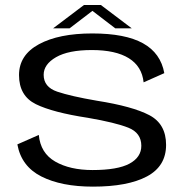

<svg xmlns="http://www.w3.org/2000/svg" viewBox="-20 -726 732 752"><path d="M344 5Q220.5 5 142 -34.8Q63.5 -74.5 48 -160.5L132 -197.5Q138.5 -126.5 196.2 -93.2Q254 -60 342.5 -60Q440.5 -60 487 -85Q533.5 -110 533.5 -155Q533.5 -205.5 482.8 -225.8Q432 -246 324.5 -264.5Q186.5 -285.5 120.5 -318Q54.5 -350.5 54.5 -432Q54.5 -510.5 132.5 -552.8Q210.5 -595 341.5 -595Q470.5 -595 540 -556.5Q609.5 -518 623.5 -439.5L542.5 -403.5Q536 -466 484.5 -498Q433 -530 339.5 -530Q248 -530 199.5 -502Q151 -474 151 -433Q151 -385 204.2 -367Q257.5 -349 359.5 -331.5Q499 -309.5 564.8 -275Q630.5 -240.5 630.5 -158.5Q630.5 -75 555.5 -35Q480.5 5 344 5ZM188 -615 309 -706.5H375L496 -615H431.5L342 -683.5L252.5 -615Z"/></svg>

Font: Anybody ExtraExpanded
Style: Regular
Weight: 400
Width: 8
Designer: Tyler Finck
Foundry: Etcetera Type Company
Version: Version 1.010; ttfautohint (v1.8.3) -l 8 -r 50 -G 200 -x 14 